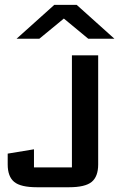

<svg xmlns="http://www.w3.org/2000/svg" viewBox="-20 -622 548 803"><path d="M349.1 -460 247.1 -544.4 144.5 -460H49.3L207 -601.6H300.8L458.5 -460ZM280.8 -390.6H390.6V65.9Q390.6 116.2 363.5 138.7Q336.4 161.1 268.6 161.1H134.3Q66.4 161.1 39.3 138.7Q12.2 116.2 12.2 65.9V20.5L122.1 2.4V78.1H280.8Z"/></svg>

Font: Squarish Sans CT
Style: Regular
Weight: 400
Version: Version 0.9